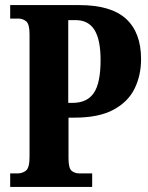

<svg xmlns="http://www.w3.org/2000/svg" viewBox="-20 -734 580 754"><path d="M20 0V-53H49Q68 -53 82 -64Q96 -75 96 -118V-600Q96 -640 82.5 -650.5Q69 -661 53 -661H20V-714H291Q416 -714 475 -660Q534 -606 534 -502Q534 -438 508.5 -386Q483 -334 425.5 -303Q368 -272 273 -272H249V-113Q249 -73 261.5 -63Q274 -53 292 -53H342V0ZM265 -330Q322 -330 348.5 -369Q375 -408 375 -498Q375 -578 351 -616.5Q327 -655 277 -655H248V-330Z"/></svg>

Font: Noto Serif Khmer ExtraCondensed ExtraBold
Style: Regular
Weight: 800
Width: 2
Designer: Danh Hong and the Monotype Design Team
Foundry: Monotype Imaging Inc.
Version: Version 2.004; ttfautohint (v1.8.4.7-5d5b)